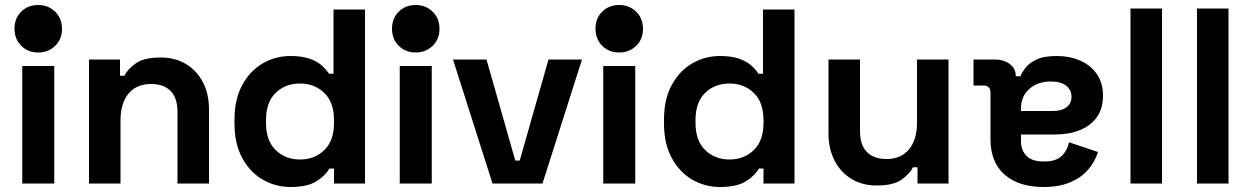

<svg xmlns="http://www.w3.org/2000/svg" viewBox="-20 -734 5004 768"><path d="M197 -470V0H69V-470ZM228 -618.8Q228 -577 200.5 -550.5Q173 -524 132.5 -524Q92 -524 65 -550.7Q38 -577.5 38 -619.2Q38 -661 65 -687.5Q92 -714 132.5 -714Q173 -714 200.5 -687.3Q228 -660.5 228 -618.8Z M336 0V-496H460V-431H478Q490 -457 523 -480.5Q556 -504 623 -504Q681 -504 724.5 -477.5Q768 -451 792 -404.5Q816 -358 816 -296V0H690V-286Q690 -342 662.5 -370Q635 -398 584 -398Q526 -398 494 -359.5Q462 -321 462 -252V0Z M1440 -696V0H1316V-60H1298Q1281 -31 1245 -8.5Q1209 14 1142 14Q1082 14 1031 -15.5Q980 -45 949 -102Q918 -159 918 -240V-256Q918 -337 949 -394Q980 -451 1031 -480.5Q1082 -510 1142 -510Q1187 -510 1217.5 -499.5Q1248 -489 1266.5 -472.5Q1285 -456 1296 -439H1314V-696ZM1044 -253V-243Q1044 -171 1083 -133.5Q1122 -96 1180 -96Q1238 -96 1277 -133.5Q1316 -171 1316 -243V-253Q1316 -325 1277 -362.5Q1238 -400 1180 -400Q1121 -400 1082.5 -362.5Q1044 -325 1044 -253Z M1707 -470V0H1579V-470ZM1738 -618.8Q1738 -577 1710.5 -550.5Q1683 -524 1642.5 -524Q1602 -524 1575 -550.7Q1548 -577.5 1548 -619.2Q1548 -661 1575 -687.5Q1602 -714 1642.5 -714Q1683 -714 1710.5 -687.3Q1738 -660.5 1738 -618.8Z M1950 0 1792 -496H1926L2041 -92H2059L2174 -496H2308L2150 0Z M2521 -470V0H2393V-470ZM2552 -618.8Q2552 -577 2524.5 -550.5Q2497 -524 2456.5 -524Q2416 -524 2389 -550.7Q2362 -577.5 2362 -619.2Q2362 -661 2389 -687.5Q2416 -714 2456.5 -714Q2497 -714 2524.5 -687.3Q2552 -660.5 2552 -618.8Z M3158 -696V0H3034V-60H3016Q2999 -31 2963 -8.5Q2927 14 2860 14Q2800 14 2749 -15.5Q2698 -45 2667 -102Q2636 -159 2636 -240V-256Q2636 -337 2667 -394Q2698 -451 2749 -480.5Q2800 -510 2860 -510Q2905 -510 2935.5 -499.5Q2966 -489 2984.5 -472.5Q3003 -456 3014 -439H3032V-696ZM2762 -253V-243Q2762 -171 2801 -133.5Q2840 -96 2898 -96Q2956 -96 2995 -133.5Q3034 -171 3034 -243V-253Q3034 -325 2995 -362.5Q2956 -400 2898 -400Q2839 -400 2800.5 -362.5Q2762 -325 2762 -253Z M3294 -200V-496H3420V-210Q3420 -154 3447.5 -126Q3475 -98 3526 -98Q3584 -98 3616 -136.5Q3648 -175 3648 -244V-496H3774V0H3650V-65H3632Q3620 -40 3587 -16Q3554 8 3487 8Q3429 8 3385.5 -18.5Q3342 -45 3318 -92Q3294 -139 3294 -200Z M4392 -351Q4392 -300 4367.5 -265.5Q4343 -231 4299.5 -213.5Q4256 -196 4200 -196H4064V-168Q4064 -133 4086 -110.5Q4108 -88 4156 -88Q4203 -88 4226 -109.5Q4249 -131 4256 -165L4372 -126Q4360 -88 4333.5 -56.5Q4307 -25 4262.5 -5.5Q4218 14 4154 14Q4056 14 3999 -35Q3942 -84 3942 -177V-362Q3942 -392 3914 -392H3874V-496H3958Q3995 -496 4019 -478Q4043 -460 4043 -430V-429H4062Q4066 -441 4080 -460.5Q4094 -480 4124 -495Q4154 -510 4206 -510Q4259 -510 4301 -491.5Q4343 -473 4367.5 -437.5Q4392 -402 4392 -351ZM4064 -300V-290H4191Q4226 -290 4246 -305Q4266 -320 4266 -347Q4266 -374 4245 -391Q4224 -408 4184 -408Q4131 -408 4097.5 -378.5Q4064 -349 4064 -300Z M4502 0V-700H4628V0Z M4768 0V-700H4894V0Z"/></svg>

Font: Space 7353
Style: Regular
Weight: 400
Designer: Christine Claussen + Ruben Lyon  (Space 7353)
Version: Version 1.000;FEAKit 1.0